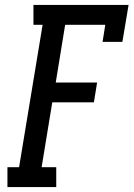

<svg xmlns="http://www.w3.org/2000/svg" viewBox="-20 -755 540 775"><path d="M10 0V-80H57L152 -655H115V-735H499L474 -586H394L405 -655H243L205 -422H372L359 -342H191L148 -80H207V0Z"/></svg>

Font: Iosevka Curly Slab MdObl
Style: Regular
Weight: 500
Italic angle: -9°
Monospace: yes
Designer: Belleve Invis
Foundry: Belleve Invis
Version: Version 11.0.0; ttfautohint (v1.8.3)